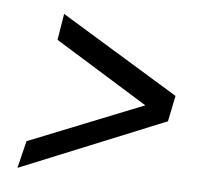

<svg xmlns="http://www.w3.org/2000/svg" viewBox="-35 -465 415 400"><g transform="rotate(5 172.0 -265.0)"><path d="M29 -158 269 -254 75 -374 84 -429 330 -279 319 -225 15 -101Z"/></g></svg>

Font: Galada
Style: Regular
Weight: 400
Designer: Latin by Pablo Impallari, Bengali by Jeremie Hornus, Yoann Minet, and Juan Bruce
Foundry: black foundry
Version: Version 1.261;PS 1.261;hotconv 1.0.86;makeotf.lib2.5.63406